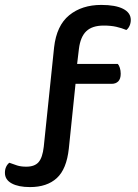

<svg xmlns="http://www.w3.org/2000/svg" viewBox="-26 -684 560 781"><path d="M251 -343V-424H453Q458 -419 461.5 -408Q465 -397 465 -384Q465 -363 455 -353Q445 -343 428 -343ZM282 -376 284 -370 254 -80Q245 4 205 40.5Q165 77 96 77Q49 77 21.5 62Q-6 47 -6 19Q-6 5 -1 -5.5Q4 -16 12 -22Q28 -16 43.5 -11Q59 -6 81 -6Q115 -6 131 -24.5Q147 -43 152 -87L194 -491Q204 -580 255.5 -622Q307 -664 386 -664Q444 -664 475 -648Q506 -632 506 -603Q506 -590 501 -579Q496 -568 488 -562Q469 -570 447 -575Q425 -580 396 -580Q349 -580 325 -557Q301 -534 295 -485Z"/></svg>

Font: Baloo Bhaijaan 2 Medium
Style: Regular
Weight: 500
Designer: Sanskriti Dholi, Noopur Datye and Ek Type
Foundry: Ek Type
Version: Version 1.701